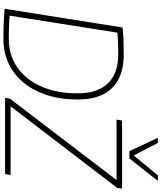

<svg xmlns="http://www.w3.org/2000/svg" viewBox="72 -1026 964 1149"><g transform="rotate(90 554.5 -452.0)"><path d="M215 10Q178 10 148.5 9.5Q119 9 91.5 7Q64 5 33 3L145 -703Q187 -707 225 -708.5Q263 -710 305 -710Q350 -710 390.5 -701.5Q431 -693 464.5 -673.5Q498 -654 523 -622Q548 -590 562 -544Q576 -498 576 -434Q576 -331 549 -249Q522 -167 473.5 -109Q425 -51 359 -20.5Q293 10 215 10ZM215 -22Q271 -22 320 -40Q369 -58 409.5 -93Q450 -128 479 -178.5Q508 -229 523.5 -292.5Q539 -356 539 -432Q539 -490 526.5 -531.5Q514 -573 491.5 -601Q469 -629 440 -646Q411 -663 376.5 -670Q342 -677 306 -677Q283 -677 258.5 -676.5Q234 -676 213 -675Q192 -674 176 -672L74 -27Q98 -25 120.5 -24Q143 -23 166 -22.5Q189 -22 215 -22ZM566 0 571 -29 1058 -667H696L702 -700H1109L1105 -671L617 -33H1028L1022 0ZM1063 -914 929 -744H885L805 -914H836L911 -770L1030 -914Z"/></g></svg>

Font: Georama ExtraCondensed Thin ExtraLight
Style: Italic
Weight: 250
Italic angle: -9°
Version: Version 1.001